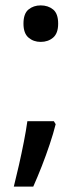

<svg xmlns="http://www.w3.org/2000/svg" viewBox="-20 -570 309 719"><path d="M181.6 -116.2 188.5 -105Q179.7 -69.8 166 -29.1Q152.3 11.7 136.5 52.2Q120.6 92.8 104.5 128.9H31.7Q41.5 89.8 51.3 46.6Q61 3.4 69.3 -38.8Q77.6 -81.1 82.5 -116.2ZM67.9 -481.4Q67.9 -519 86.7 -534.4Q105.5 -549.8 132.3 -549.8Q160.2 -549.8 179 -534.4Q197.8 -519 197.8 -481.4Q197.8 -445.3 179 -429.2Q160.2 -413.1 132.3 -413.1Q105.5 -413.1 86.7 -429.2Q67.9 -445.3 67.9 -481.4Z"/></svg>

Font: Open Sans Medium
Style: Regular
Weight: 500
Designer: Monotype Design Team
Foundry: Monotype Imaging Inc.
Version: Version 3.000